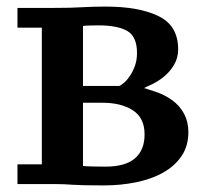

<svg xmlns="http://www.w3.org/2000/svg" viewBox="-20 -554 635 583"><path d="M552 -153Q552 -111 531.5 -80.5Q511 -50 475.5 -30Q440 -10 393 -0.5Q346 9 296 9Q260 9 237.5 8.5Q215 8 200.5 7Q186 6 176 5.5Q166 5 153 5H33V-55H107V-470H33V-530H147Q173 -530 192 -530.5Q211 -531 228.5 -532Q246 -533 263 -533.5Q280 -534 301 -534Q402 -534 461.5 -505Q521 -476 521 -404Q521 -379 509 -358Q497 -337 477.5 -321Q458 -305 434 -294.5Q410 -284 421 -286Q419 -286 449 -276.5Q479 -267 502.5 -250Q526 -233 539 -208.5Q552 -184 552 -153ZM232 -50Q240 -49 262 -48.5Q284 -48 300 -48Q360 -48 389.5 -73Q419 -98 419 -146Q419 -196 383.5 -219Q348 -242 291 -242H232ZM232 -293H342Q348 -295 357.5 -303.5Q367 -312 375.5 -325Q384 -338 390 -355Q396 -372 396 -393Q396 -443 366.5 -460Q337 -477 278 -477Q266 -477 250.5 -476.5Q235 -476 232 -475Z"/></svg>

Font: PT Serif Caption
Style: Semibold
Weight: 600
Designer: A.Korolkova, O.Umpeleva, V.Yefimov
Foundry: ParaType Ltd
Version: Version 1.00;May 2, 2020;FontCreator 12.0.0.2544 64-bit